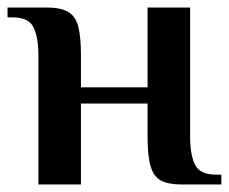

<svg xmlns="http://www.w3.org/2000/svg" viewBox="-20 -490 608 510"><path d="M82 0V-344Q82 -389 69.5 -416.5Q57 -444 12 -444H0V-470H105Q140 -470 160 -459Q180 -448 187.5 -421Q195 -394 195 -344V-258H372V-470H485V-126Q485 -81 497.5 -53.5Q510 -26 555 -26H568V0H462Q427 0 407.5 -10.5Q388 -21 380 -48.5Q372 -76 372 -126V-215H195V0Z"/></svg>

Font: El Messiri SemiBold
Style: Regular
Weight: 600
Designer: Mohamed Gaber
Foundry: Kief Type Foundry
Version: Version 2.020; ttfautohint (v1.8.3)